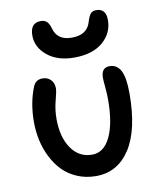

<svg xmlns="http://www.w3.org/2000/svg" viewBox="-87 -831 771 926"><g transform="rotate(-10 298.5 -368.0)"><path d="M304.2 -555.2Q222.7 -555.2 172.9 -596.2Q123 -637.2 123 -694.8Q123 -756.8 174.8 -756.8Q193.8 -756.8 204.8 -746.3Q215.8 -735.8 223.1 -709Q240.2 -651.9 309.1 -651.9Q382.8 -651.9 400.9 -709Q409.7 -739.3 419.2 -750.7Q428.7 -762.2 446.8 -762.2Q495.1 -762.2 495.1 -706.1Q495.1 -641.6 444.8 -598.4Q394.5 -555.2 304.2 -555.2ZM309.1 25.9Q258.8 25.9 216.6 7.8Q174.3 -10.3 145.5 -40.3Q116.7 -70.3 96.7 -110.4Q76.7 -150.4 67.4 -193.8Q58.1 -237.3 58.1 -282.2Q58.1 -375 87.9 -449.2Q100.1 -482.9 134.8 -482.9Q159.7 -482.9 175.3 -466.8Q190.9 -450.7 190.9 -424.8Q190.9 -409.2 179.4 -366.5Q168 -323.7 168 -278.8Q168 -188.5 206.1 -133.8Q244.1 -79.1 308.1 -79.1Q365.7 -79.1 397.5 -145.3Q429.2 -211.4 429.2 -328.1Q429.2 -356.4 426 -388.9Q422.9 -421.4 422.9 -435.1Q422.9 -484.9 463.9 -484.9Q499.5 -484.9 517.8 -451.4Q536.1 -418 536.1 -338.9Q536.1 -160.2 475.3 -67.1Q414.6 25.9 309.1 25.9Z"/></g></svg>

Font: Shantell Sans Bouncy
Style: Regular
Weight: 500
Designer: Stephen Nixon, Anya Danilova, Shantell Martin
Foundry: Arrow Type
Version: Version 1.006;[9816181b4]